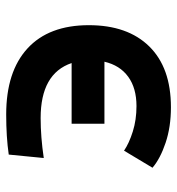

<svg xmlns="http://www.w3.org/2000/svg" viewBox="4 -572 577 626"><g transform="rotate(-90 293.0 -258.5)"><path d="M256.8 9.8Q192.4 9.8 140.9 -7.6Q89.4 -24.9 59.6 -50.3L115.2 -143.1Q139.6 -126.5 177.7 -114.5Q215.8 -102.5 260.7 -102.5Q319.3 -102.5 356.4 -129.6Q393.6 -156.7 405.3 -207H203.1V-314H400.9Q366.7 -415 221.7 -415Q159.7 -415 91.3 -404.8L102.5 -519Q159.7 -527.3 233.4 -527.3Q373 -527.3 448.7 -457.8Q524.4 -388.2 524.4 -257.8Q524.4 -131.3 455.1 -60.8Q385.7 9.8 256.8 9.8Z"/></g></svg>

Font: Cascadia Mono PL SemiBold
Style: Regular
Weight: 600
Monospace: yes
Designer: Aaron Bell
Foundry: Saja Typeworks
Version: Version 2404.023; ttfautohint (v1.8.4)